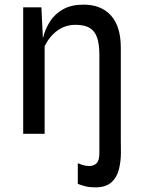

<svg xmlns="http://www.w3.org/2000/svg" viewBox="-20 -577 616 828"><path d="M390.5 231Q366 231 348.5 226.5Q331 222 315.5 216V127Q322 130 336 134.5Q350 139 366 139Q384 139 396.2 127.2Q408.5 115.5 408.5 84.5V-340.5Q408.5 -387 398.5 -415.5Q388.5 -444 366 -457Q343.5 -470 306 -470Q262 -470 228 -445.5Q194 -421 172.5 -378V0H80V-545.5H158.5L165 -412Q175 -453 196.5 -485.8Q218 -518.5 253.5 -537.8Q289 -557 340.5 -557Q416.5 -557 458.8 -509.8Q501 -462.5 501 -371V27Q501 39 501.2 51.8Q501.5 64.5 501.5 80Q501.5 120 492.5 154.5Q483.5 189 459.8 210Q436 231 390.5 231Z"/></svg>

Font: Spline Sans
Style: Regular
Weight: 400
Designer: Eben Sorkin, Mirko Velimirovic
Foundry: Sorkin Type
Version: Version 1.001